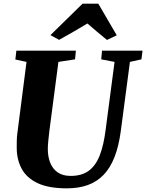

<svg xmlns="http://www.w3.org/2000/svg" viewBox="-20 -1020 800 1050"><path d="M690.5 -681.5 641 -306Q630 -222 606.5 -161.8Q583 -101.5 546.5 -63.8Q510 -26 460 -8Q410 10 346 10Q245 10 185 -18.8Q125 -47.5 98.2 -97.8Q71.5 -148 71.5 -211Q71.5 -230 71.8 -250.2Q72 -270.5 75 -292L125 -681.5L64 -694.5L69.5 -743H395L390.5 -695.5L299.5 -681.5L250 -304Q246.5 -275 244 -249Q241.5 -223 241.5 -204.5Q241.5 -163.5 254.5 -130.2Q267.5 -97 295.2 -77.5Q323 -58 366.5 -58Q427 -58 465.2 -86Q503.5 -114 525.2 -169.8Q547 -225.5 557.5 -309L606.5 -681.5L533.5 -695.5L538 -743H759.5L753.5 -695.5ZM256 -828 431.5 -1000H517.5L618.5 -827L565 -801.5Q538 -823.5 511 -846.2Q484 -869 458 -891.5Q420 -868.5 380.8 -846Q341.5 -823.5 303 -802Z"/></svg>

Font: Merriweather 36pt Black
Style: Italic
Weight: 900
Italic angle: -7.8°
Version: Version 2.101